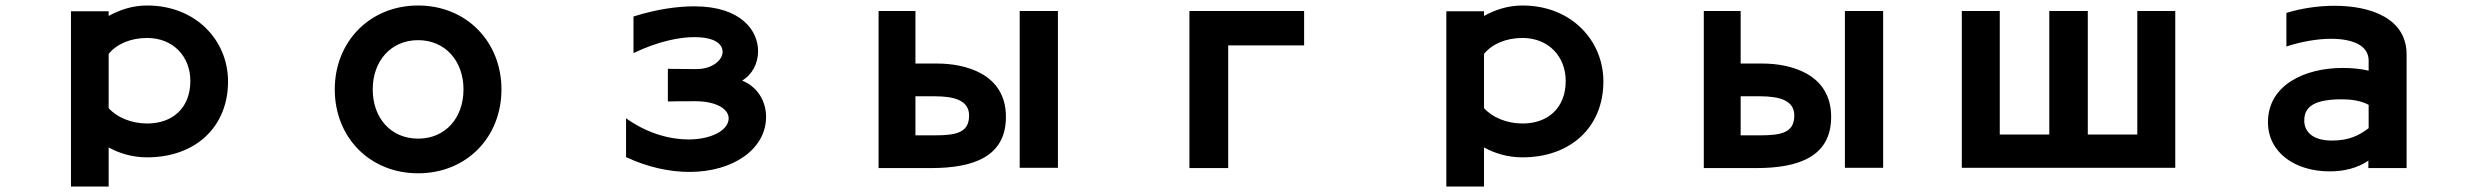

<svg xmlns="http://www.w3.org/2000/svg" viewBox="-20 -558 9040 698"><path d="M238 120H375V-22C415 0 462 14 515 14C689 14 809 -95 809 -262C809 -411 692 -538 515 -538C461 -538 415 -522 375 -500V-517H238ZM375 -165V-362C404 -398 455 -420 515 -420C610 -420 672 -352 672 -264C672 -166 608 -109 515 -109C457 -109 404 -132 375 -165Z M1500 72C1676 72 1803 -59 1803 -233C1803 -406 1676 -538 1500 -538C1324 -538 1197 -406 1197 -233C1197 -59 1324 72 1500 72ZM1500 -54C1401 -54 1335 -129 1335 -233C1335 -336 1401 -412 1500 -412C1599 -412 1665 -336 1665 -233C1665 -129 1599 -54 1500 -54Z M2256 -128V13C2332 49 2412 67 2487 67C2645 67 2765 -16 2765 -133C2765 -189 2735 -242 2678 -265C2715 -287 2736 -328 2736 -372C2736 -446 2675 -535 2504 -535C2444 -535 2368 -525 2283 -498V-365C2375 -409 2452 -423 2504 -423C2603 -423 2607 -380 2607 -370C2607 -339 2569 -307 2513 -307H2492C2423 -307 2414 -308 2408 -308V-189C2434 -190 2446 -190 2508 -190C2587 -190 2629 -160 2629 -128C2629 -84 2565 -51 2483 -51C2417 -51 2334 -72 2256 -128Z M3174 53H3365C3518 53 3637 12 3637 -133C3637 -292 3486 -327 3387 -327H3308V-518H3174ZM3687 52H3826V-518H3687ZM3378 -66H3308V-208H3377C3452 -208 3503 -192 3503 -138C3503 -76 3457 -66 3378 -66Z M4304 53H4445V-393H4721V-518H4304Z M5238 120H5375V-22C5415 0 5462 14 5515 14C5689 14 5809 -95 5809 -262C5809 -411 5692 -538 5515 -538C5461 -538 5415 -522 5375 -500V-517H5238ZM5375 -165V-362C5404 -398 5455 -420 5515 -420C5610 -420 5672 -352 5672 -264C5672 -166 5608 -109 5515 -109C5457 -109 5404 -132 5375 -165Z M6174 53H6365C6518 53 6637 12 6637 -133C6637 -292 6486 -327 6387 -327H6308V-518H6174ZM6687 52H6826V-518H6687ZM6378 -66H6308V-208H6377C6452 -208 6503 -192 6503 -138C6503 -76 6457 -66 6378 -66Z M7112 52H7888V-518H7750V-69H7570V-518H7430V-69H7250V-518H7112Z M8590 26V53H8729V-360C8729 -490 8601 -537 8467 -537C8406 -537 8343 -527 8292 -511V-389C8344 -406 8403 -417 8454 -417C8531 -417 8591 -394 8591 -338V-301C8563 -308 8529 -311 8497 -311C8357 -311 8225 -248 8225 -114C8225 -3 8324 65 8449 65C8529 65 8572 38 8590 26ZM8591 -177V-92C8555 -65 8520 -47 8457 -47C8387 -47 8357 -80 8357 -119C8357 -158 8375 -197 8493 -197C8524 -197 8561 -193 8591 -177Z"/></svg>

Font: LINE Seed JP App_OTF Bold
Style: Regular
Weight: 700
Designer: LINE & Fontrix & Fontworks
Version: Version 1.009